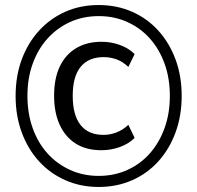

<svg xmlns="http://www.w3.org/2000/svg" viewBox="-20 -734 784 763"><path d="M372 9Q301 9 240.5 -17.5Q180 -44 135.5 -92.5Q91 -141 66.5 -207.5Q42 -274 42 -352Q42 -432 66.5 -498Q91 -564 135.5 -612.5Q180 -661 240 -687.5Q300 -714 372 -714Q444 -714 504.5 -687.5Q565 -661 609 -612.5Q653 -564 677.5 -498Q702 -432 702 -353Q702 -274 677.5 -207.5Q653 -141 609 -92.5Q565 -44 504.5 -17.5Q444 9 372 9ZM383 -137Q323 -137 281.5 -163Q240 -189 217.5 -237.5Q195 -286 195 -354Q195 -422 217.5 -469.5Q240 -517 282.5 -542.5Q325 -568 384 -568Q421 -568 456 -555.5Q491 -543 515 -519L490 -468Q468 -489 443.5 -498Q419 -507 392 -507Q332 -507 300.5 -468.5Q269 -430 269 -353Q269 -277 300 -237.5Q331 -198 391 -198Q418 -198 443.5 -208Q469 -218 490 -238L515 -186Q491 -162 455.5 -149.5Q420 -137 383 -137ZM372 -35Q434 -35 486 -58.5Q538 -82 575.5 -124.5Q613 -167 634 -225Q655 -283 655 -353Q655 -423 634 -481Q613 -539 575.5 -581Q538 -623 486 -646.5Q434 -670 373 -670Q310 -670 258.5 -646.5Q207 -623 169 -581Q131 -539 110 -481Q89 -423 89 -353Q89 -283 110 -224.5Q131 -166 169 -124Q207 -82 259 -58.5Q311 -35 372 -35Z"/></svg>

Font: Nunito Sans 7pt SemiCondensed
Style: Regular
Weight: 400
Width: 4
Designer: Vernon Adams
Foundry: Vernon Adams
Version: Version 3.101;gftools[0.9.27]